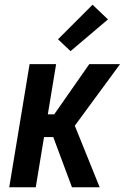

<svg xmlns="http://www.w3.org/2000/svg" viewBox="-20 -791 540 811"><path d="M19 0 105 -520H217L182 -308H209L357 -520H487L296 -260L401 0H284L205 -212H166L131 0ZM278 -575 225 -625 371 -771 436 -709Z"/></svg>

Font: Iosevka SS18
Style: Bold Italic
Weight: 700
Italic angle: -9°
Monospace: yes
Designer: Belleve Invis
Foundry: Belleve Invis
Version: Version 25.1.1; ttfautohint (v1.8.4)